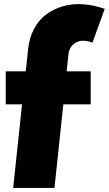

<svg xmlns="http://www.w3.org/2000/svg" viewBox="-20 -711 528 931"><path d="M116.2 -472.2Q122.1 -527.3 145 -570.8Q168 -614.3 203.9 -640.9Q239.7 -667.5 284.9 -680.7Q330.1 -693.8 382.1 -690.4Q434.1 -687 487.8 -668L428.2 -503.9Q402.8 -514.6 378.2 -513.4Q353.5 -512.2 334.2 -494.6Q314.9 -477.1 312 -448.2L303.2 -365.2H419.9V-205.1H287.1L244.1 200.2H43.9L86.9 -205.1H7.8V-365.2H105Z"/></svg>

Font: Apfel Grotezk Satt
Style: Regular
Weight: 900
Designer: Luigi Gorlero
Foundry: © 2023, Luigi Gorlero & Collletttivo
Version: Version 2.000;Glyphs 3.2 (3217)